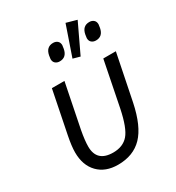

<svg xmlns="http://www.w3.org/2000/svg" viewBox="-188 -894 933 1019"><g transform="rotate(-30 278.5 -384.0)"><path d="M434 -762 350 -585 307 -597 370 -780ZM242 -618Q226 -618 215.5 -627Q205 -636 205 -653Q205 -658 208 -674Q217 -721 259 -721Q275 -721 285.5 -712Q296 -703 296 -686Q296 -682 293 -665Q284 -618 242 -618ZM464 -618Q448 -618 437.5 -627Q427 -636 427 -653Q427 -658 430 -674Q439 -721 481 -721Q497 -721 507.5 -712Q518 -703 518 -686Q518 -682 515 -665Q506 -618 464 -618ZM211 -516 157 -247Q146 -188 146 -151Q146 -57 246 -57Q306 -57 339 -95Q372 -133 394 -240L449 -516H526L469 -234Q442 -104 386 -46Q330 12 236 12Q159 12 114.5 -34Q70 -80 70 -159Q70 -197 82 -257L134 -516Z"/></g></svg>

Font: Aneliza
Style: Italic
Weight: 400
Italic angle: -11.31°
Designer: Mike Abbink, Paul van der Laan, Pieter van Rosmalen
Foundry: Bold Monday
Version: Version 3.0